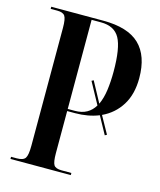

<svg xmlns="http://www.w3.org/2000/svg" viewBox="-108 -792 725 870"><g transform="rotate(15 254.5 -357.0)"><path d="M24 0V-10H51Q81 -10 90.5 -24Q100 -38 100 -82V-635Q100 -677 91 -690.5Q82 -704 55 -704H24V-714H268Q384 -714 438.5 -661.5Q493 -609 493 -504Q493 -429 461 -377.5Q429 -326 373 -300L418 -219L409 -214L364 -296Q314 -276 253 -276H216V-79Q216 -37 224.5 -23.5Q233 -10 261 -10H307V0ZM249 -286Q282 -286 305 -299Q328 -312 342 -336L287 -437L296 -442L348 -346Q362 -376 367.5 -416Q373 -456 373 -503Q373 -614 348 -659Q323 -704 260 -704H216V-286Z"/></g></svg>

Font: Noto Serif Display ExtraCondensed SemiBold
Style: Regular
Weight: 600
Width: 2
Designer: Monotype Design Team
Foundry: Monotype Imaging Inc.
Version: Version 2.009